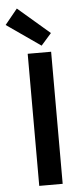

<svg xmlns="http://www.w3.org/2000/svg" viewBox="-72 -914 414 947"><g transform="rotate(-5 134.5 -440.5)"><path d="M83 0V-654H199V0ZM155 -688 -13 -805 49 -881 206 -746Z"/></g></svg>

Font: CV Source Sans Light
Style: Bold
Weight: 600
Designer: Paul D. Hunt
Foundry: Adobe Systems Incorporated
Version: Version 3.001